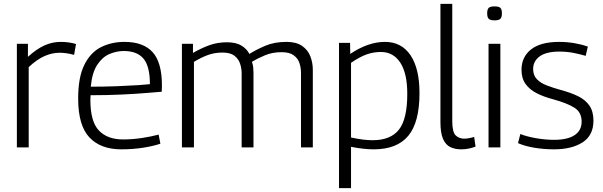

<svg xmlns="http://www.w3.org/2000/svg" viewBox="-20 -760 3107 990"><path d="M124 -534V-467Q168 -507 208.5 -525.5Q249 -544 293 -544Q336 -544 372 -533L362 -477Q323 -488 287 -488Q249 -488 210 -471Q171 -454 128 -414V0H67V-534Z M605 10Q499 10 441 -51.5Q383 -113 383 -252Q383 -362 415 -426Q447 -490 501 -517Q555 -544 622 -544Q719 -544 767 -491Q815 -438 815 -319Q815 -313 814.5 -303.5Q814 -294 814 -287Q788 -285 734.5 -280.5Q681 -276 607 -272.5Q533 -269 447 -269Q446 -258 446 -245Q446 -133 490 -87Q534 -41 614 -41Q663 -41 712 -48.5Q761 -56 798 -66L807 -19Q768 -6 716 2Q664 10 605 10ZM448 -313Q520 -313 584 -315.5Q648 -318 693 -321Q738 -324 753 -326Q753 -418 720 -457.5Q687 -497 618 -497Q581 -497 544.5 -481.5Q508 -466 481.5 -426Q455 -386 448 -313Z M918 0V-534H975V-487Q1016 -511 1058.5 -526.5Q1101 -542 1150 -542Q1196 -542 1224 -525.5Q1252 -509 1266 -482Q1301 -504 1348 -524Q1395 -544 1457 -544Q1508 -544 1538 -523Q1568 -502 1580.5 -469Q1593 -436 1593 -400V0H1532V-384Q1532 -409 1524.5 -433.5Q1517 -458 1495 -474.5Q1473 -491 1432 -491Q1385 -491 1346.5 -475Q1308 -459 1279 -441Q1284 -428 1285.5 -414Q1287 -400 1287 -387V0H1226V-383Q1226 -407 1218 -431.5Q1210 -456 1189 -472.5Q1168 -489 1127 -489Q1086 -489 1051 -476Q1016 -463 980 -441V0Z M1728 210V-539H1785L1786 -482Q1878 -544 1965 -544Q2050 -544 2096.5 -475.5Q2143 -407 2143 -280Q2143 -129 2085 -59.5Q2027 10 1907 10Q1855 10 1790 -3V210ZM1901 -37Q1994 -37 2037 -91.5Q2080 -146 2080 -276Q2080 -382 2044 -437Q2008 -492 1944 -492Q1906 -492 1870.5 -479.5Q1835 -467 1790 -436V-51Q1855 -37 1901 -37Z M2312 -740V-136Q2312 -78 2330 -61.5Q2348 -45 2373 -45Q2395 -45 2425 -54L2432 -4Q2416 2 2397.5 6Q2379 10 2359 10Q2326 10 2302 -1.5Q2278 -13 2264.5 -43.5Q2251 -74 2251 -131V-740Z M2530 -655Q2508 -655 2500 -663Q2492 -671 2492 -691Q2492 -712 2500 -719.5Q2508 -727 2530 -727Q2552 -727 2560 -719.5Q2568 -712 2568 -691Q2568 -671 2560 -663Q2552 -655 2530 -655ZM2499 0V-534H2560V0Z M2651 -22 2663 -69Q2695 -56 2743.5 -47.5Q2792 -39 2837 -39Q2906 -39 2942.5 -63Q2979 -87 2979 -133Q2979 -181 2942 -204.5Q2905 -228 2829 -249Q2783 -261 2747 -279.5Q2711 -298 2690 -327Q2669 -356 2669 -400Q2669 -466 2718 -505Q2767 -544 2864 -544Q2905 -544 2944 -537Q2983 -530 3011 -520L3000 -472Q2973 -480 2938.5 -487Q2904 -494 2864 -494Q2797 -494 2763 -469.5Q2729 -445 2729 -404Q2729 -372 2748 -352Q2767 -332 2799.5 -319.5Q2832 -307 2872 -296Q2924 -282 2961.5 -263.5Q2999 -245 3019.5 -215Q3040 -185 3040 -138Q3040 -62 2984 -26Q2928 10 2836 10Q2786 10 2736.5 2Q2687 -6 2651 -22Z"/></svg>

Font: Georama Light
Style: Regular
Weight: 300
Designer: Jean-Baptiste Levee
Foundry: Production Type
Version: Version 1.000